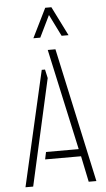

<svg xmlns="http://www.w3.org/2000/svg" viewBox="-60 -934 539 972"><g transform="rotate(-5 209.5 -448.0)"><path d="M134.8 -748 208 -896.5H239.3L313.5 -748H278.3L223.6 -858.4L169.9 -748ZM29.3 0 163.1 -585H179.7L189.5 -541L68.4 0ZM140.6 -131.8 148.4 -168.9H314.5L202.1 -682.6H241.2L389.6 0H350.6L323.2 -131.8Z"/></g></svg>

Font: Post No Bills Jaffna Light
Style: Regular
Weight: 300
Designer: Kosala Senevirathne, Siva Puranthara, Lasantha Premarathna, Tharique Azeez
Foundry: Mooniak
Version: Version 1.220 ; ttfautohint (v1.6)